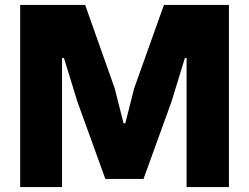

<svg xmlns="http://www.w3.org/2000/svg" viewBox="-20 -760 1012 780"><path d="M62 -740H326L446 -401L482 -259H489L525 -401L646 -740H910V0H738V-524H731L677 -348L563 -33H408L294 -348L240 -524H232V0H62Z"/></svg>

Font: Encode Sans Narrow
Style: ExtraBold
Weight: 800
Designer: Pablo Impallari, Andres Torresi
Foundry: Pablo Impallari, Andres Torresi
Version: Version 1.000; ttfautohint (v1.00) -l 8 -r 50 -G 200 -x 14 -